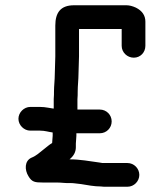

<svg xmlns="http://www.w3.org/2000/svg" viewBox="-20 -677 622 729"><path d="M95 -181H132C151 -181 164 -176 180 -174V-161C180 -153 178 -144 178 -134C166 -127 159 -120 146 -110C129 -97 119 -86 99 -78C73 -66 73 -32 88 -8C101 14 112 16 143 16H196C214 16 229 19 247 18C262 18 274 21 288 22C312 26 338 31 363 31C370 32 376 32 382 32H464C489 32 509 11 509 -13C509 -37 489 -58 464 -58H369L357 -60C320 -65 284 -72 244 -72C260 -85 268 -100 268 -118V-132C268 -141 270 -151 270 -161V-171H359C384 -171 404 -191 404 -216C404 -241 384 -261 359 -261H274V-300C275 -310 275 -320 275 -330C275 -351 278 -375 278 -395C278 -417 280 -440 280 -463V-567H442V-503C442 -478 463 -458 488 -458C513 -458 532 -478 532 -503V-595C532 -618 520 -636 496 -648C483 -654 471 -657 460 -657H261C210 -657 190 -629 190 -580V-463C190 -440 188 -416 188 -394C188 -374 185 -349 185 -331C185 -322 185 -312 184 -301V-265H181L163 -268C152 -270 142 -271 132 -271H95C71 -271 50 -250 50 -226C50 -202 71 -181 95 -181Z"/></svg>

Font: Electronic
Style: Blk
Weight: 900
Version: Version 1.011